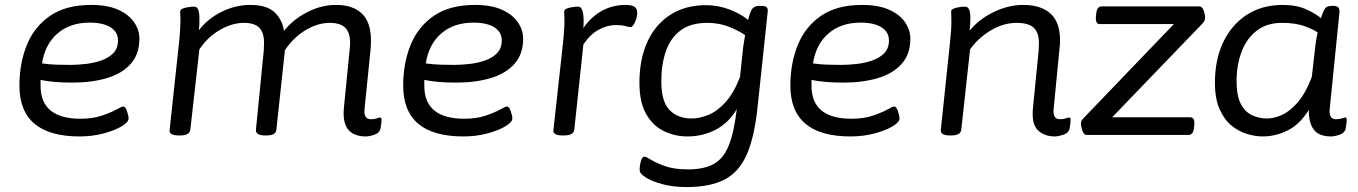

<svg xmlns="http://www.w3.org/2000/svg" viewBox="-20 -549 5523 781"><path d="M304 6Q59 6 59 -201Q59 -291 89 -365.5Q119 -440 183.5 -484.5Q248 -529 351 -529Q417 -529 460.5 -509.5Q504 -490 525.5 -458.5Q547 -427 547 -392Q547 -329 512 -289.5Q477 -250 415.5 -231.5Q354 -213 275 -213Q232 -213 200 -216Q168 -219 145 -224Q145 -218 145 -212.5Q145 -207 145 -200Q145 -66 308 -66Q357 -66 394 -78.5Q431 -91 453.5 -103.5Q476 -116 481 -116Q490 -116 496.5 -97Q503 -78 503 -67Q503 -52 474.5 -35Q446 -18 400.5 -6Q355 6 304 6ZM265 -285Q296 -285 330 -289Q364 -293 393.5 -303.5Q423 -314 441.5 -333.5Q460 -353 460 -384Q460 -419 429.5 -438Q399 -457 345 -457Q265 -457 214 -413Q163 -369 151 -291Q180 -287 208 -286Q236 -285 265 -285Z M1468 6Q1419 6 1396 -22.5Q1373 -51 1379 -112L1402 -344Q1404 -358 1404 -375Q1404 -416 1384.5 -436Q1365 -456 1321 -456Q1273 -456 1224 -427Q1175 -398 1139 -345L1104 -20Q1102 2 1063 2H1059Q1019 2 1021 -21L1053 -344Q1054 -361 1054 -375Q1054 -416 1035 -436Q1016 -456 972 -456Q924 -456 874 -427Q824 -398 791 -348L754 -20Q750 2 712 2H708Q666 2 670 -21L708 -373Q711 -400 712.5 -426Q714 -452 714 -463Q714 -477 713.5 -486Q713 -495 713 -502Q713 -510 723 -514Q733 -518 746.5 -520Q760 -522 770 -522Q783 -522 787.5 -506Q792 -490 791 -470Q792 -449 789 -426Q825 -473 881.5 -501Q938 -529 998 -529Q1066 -529 1097.5 -498.5Q1129 -468 1135 -423Q1171 -469 1228.5 -499Q1286 -529 1347 -529Q1416 -529 1452.5 -493.5Q1489 -458 1489 -384Q1489 -368 1488 -354L1463 -107Q1458 -64 1489 -64Q1503 -64 1512.5 -67.5Q1522 -71 1526 -71Q1532 -71 1532 -63Q1532 -62 1531.5 -53Q1531 -44 1528 -27Q1524 -8 1503 -1Q1482 6 1468 6Z M1865 6Q1620 6 1620 -201Q1620 -291 1650 -365.5Q1680 -440 1744.5 -484.5Q1809 -529 1912 -529Q1978 -529 2021.5 -509.5Q2065 -490 2086.5 -458.5Q2108 -427 2108 -392Q2108 -329 2073 -289.5Q2038 -250 1976.5 -231.5Q1915 -213 1836 -213Q1793 -213 1761 -216Q1729 -219 1706 -224Q1706 -218 1706 -212.5Q1706 -207 1706 -200Q1706 -66 1869 -66Q1918 -66 1955 -78.5Q1992 -91 2014.5 -103.5Q2037 -116 2042 -116Q2051 -116 2057.5 -97Q2064 -78 2064 -67Q2064 -52 2035.5 -35Q2007 -18 1961.5 -6Q1916 6 1865 6ZM1826 -285Q1857 -285 1891 -289Q1925 -293 1954.5 -303.5Q1984 -314 2002.5 -333.5Q2021 -353 2021 -384Q2021 -419 1990.5 -438Q1960 -457 1906 -457Q1826 -457 1775 -413Q1724 -369 1712 -291Q1741 -287 1769 -286Q1797 -285 1826 -285Z M2269 2Q2229 2 2231 -19L2270 -373Q2276 -427 2276 -463Q2276 -477 2275.5 -486Q2275 -495 2275 -502Q2275 -510 2285 -514Q2295 -518 2308.5 -520Q2322 -522 2332 -522Q2359 -522 2353 -435Q2384 -480 2427.5 -504.5Q2471 -529 2526 -529Q2548 -529 2560 -522Q2572 -515 2572 -497Q2572 -479 2563 -459Q2554 -439 2545 -439Q2536 -439 2523.5 -443Q2511 -447 2485 -447Q2449 -447 2414 -427.5Q2379 -408 2353 -368L2316 -21Q2313 2 2273 2Z M2772 212Q2721 212 2678 201Q2635 190 2608.5 174Q2582 158 2582 143Q2582 122 2587.5 105Q2593 88 2601 88Q2608 88 2628.5 101Q2649 114 2686 127Q2723 140 2779 140Q2844 140 2883.5 118Q2923 96 2944.5 42.5Q2966 -11 2977 -105Q2943 -48 2890.5 -21Q2838 6 2776 6Q2726 6 2681 -15.5Q2636 -37 2608.5 -85Q2581 -133 2581 -212Q2581 -308 2613.5 -379Q2646 -450 2707 -489Q2768 -528 2852 -528Q2899 -528 2944.5 -511.5Q2990 -495 3023 -468Q3026 -478 3028.5 -487Q3031 -496 3035 -504Q3043 -525 3068 -525H3077Q3093 -525 3098.5 -519.5Q3104 -514 3103 -503L3061 -108Q3048 12 3016.5 82Q2985 152 2926 182Q2867 212 2772 212ZM2794 -67Q2825 -67 2861 -81.5Q2897 -96 2930.5 -132.5Q2964 -169 2990 -235L3003 -357Q3005 -371 3007 -382.5Q3009 -394 3011 -406Q2984 -425 2944 -440.5Q2904 -456 2857 -456Q2789 -456 2748 -425Q2707 -394 2688.5 -340.5Q2670 -287 2670 -218Q2670 -136 2703.5 -101.5Q2737 -67 2794 -67Z M3440 6Q3195 6 3195 -201Q3195 -291 3225 -365.5Q3255 -440 3319.5 -484.5Q3384 -529 3487 -529Q3553 -529 3596.5 -509.5Q3640 -490 3661.5 -458.5Q3683 -427 3683 -392Q3683 -329 3648 -289.5Q3613 -250 3551.5 -231.5Q3490 -213 3411 -213Q3368 -213 3336 -216Q3304 -219 3281 -224Q3281 -218 3281 -212.5Q3281 -207 3281 -200Q3281 -66 3444 -66Q3493 -66 3530 -78.5Q3567 -91 3589.5 -103.5Q3612 -116 3617 -116Q3626 -116 3632.5 -97Q3639 -78 3639 -67Q3639 -52 3610.5 -35Q3582 -18 3536.5 -6Q3491 6 3440 6ZM3401 -285Q3432 -285 3466 -289Q3500 -293 3529.5 -303.5Q3559 -314 3577.5 -333.5Q3596 -353 3596 -384Q3596 -419 3565.5 -438Q3535 -457 3481 -457Q3401 -457 3350 -413Q3299 -369 3287 -291Q3316 -287 3344 -286Q3372 -285 3401 -285Z M4271 6Q4227 6 4201 -20Q4175 -46 4182 -112L4205 -344Q4206 -361 4206 -375Q4206 -416 4185 -436Q4164 -456 4115 -456Q4063 -456 4011.5 -426Q3960 -396 3926 -348L3890 -20Q3887 2 3848 2H3844Q3805 2 3807 -21L3844 -373Q3850 -427 3850 -463Q3850 -477 3849.5 -486Q3849 -495 3849 -502Q3849 -510 3859 -514Q3869 -518 3882.5 -520Q3896 -522 3906 -522Q3919 -522 3923.5 -506Q3928 -490 3927 -470Q3927 -449 3924 -424Q3962 -471 4022 -500Q4082 -529 4142 -529Q4215 -529 4253.5 -493.5Q4292 -458 4292 -385Q4292 -370 4290 -354L4266 -107Q4261 -64 4292 -64Q4306 -64 4315 -67.5Q4324 -71 4329 -71Q4335 -71 4335 -63Q4335 -62 4334.5 -53Q4334 -44 4331 -27Q4327 -8 4305.5 -1Q4284 6 4271 6Z M4400 0Q4389 0 4383 -17Q4377 -34 4377 -47Q4377 -52 4379 -57Q4381 -62 4390 -71L4755 -451H4454Q4435 -451 4438 -481L4439 -493Q4442 -523 4461 -523H4859Q4870 -523 4876 -506.5Q4882 -490 4882 -476Q4882 -471 4880 -466Q4878 -461 4870 -452L4504 -72H4821Q4841 -72 4838 -42L4837 -30Q4834 0 4814 0Z M5116 6Q5088 6 5054.5 -3.5Q5021 -13 4991 -37Q4961 -61 4941.5 -103.5Q4922 -146 4922 -213Q4922 -307 4956 -378Q4990 -449 5052 -489Q5114 -529 5198 -529Q5255 -529 5295.5 -510Q5336 -491 5353 -475Q5364 -508 5371.5 -516.5Q5379 -525 5398 -525H5404Q5419 -525 5424.5 -518Q5430 -511 5428 -494L5389 -107Q5384 -64 5415 -64Q5429 -64 5438.5 -67.5Q5448 -71 5452 -71Q5458 -71 5458 -63Q5458 -62 5457.5 -53Q5457 -44 5454 -27Q5450 -8 5429 -1Q5408 6 5394 6Q5345 6 5324 -22Q5303 -50 5304 -102Q5267 -43 5218 -18.5Q5169 6 5116 6ZM5135 -67Q5162 -67 5194.5 -81.5Q5227 -96 5259 -133Q5291 -170 5316 -236L5331 -367Q5334 -392 5340 -417Q5325 -428 5288 -442Q5251 -456 5194 -456Q5134 -456 5093 -425Q5052 -394 5031 -340Q5010 -286 5010 -219Q5010 -160 5027 -127Q5044 -94 5072.5 -80.5Q5101 -67 5135 -67Z"/></svg>

Font: Asap Semi Expanded Semi Expanded Regular
Style: Italic
Weight: 400
Width: 6
Italic angle: -6°
Designer: Pablo Cosgaya
Foundry: Omnibus-Type
Version: Version 3.001; ttfautohint (v1.8.4.7-5d5b)